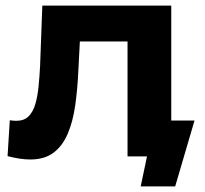

<svg xmlns="http://www.w3.org/2000/svg" viewBox="-20 -558 733 685"><path d="M7 -1 15 -129Q21 -128 27 -127.5Q33 -127 38 -127Q66 -127 82 -143Q98 -159 106 -186.5Q114 -214 117.5 -249Q121 -284 123 -322L131 -538H591V0H435V-448L470 -410H234L267 -450L260 -315Q257 -243 248.5 -183Q240 -123 221 -79.5Q202 -36 170 -12.5Q138 11 88 11Q70 11 50 8Q30 5 7 -1ZM482 107 512 -36 608 0H435V-128H674L605 107Z"/></svg>

Font: MOST Montserrat
Style: Bold
Weight: 700
Designer: Julieta Ulanovsky
Foundry: Julieta Ulanovsky
Version: Version 8.000;March 11, 2024;FontCreator 15.0.0.2926 64-bit